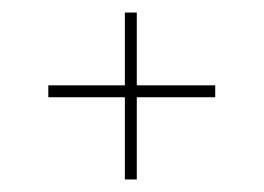

<svg xmlns="http://www.w3.org/2000/svg" viewBox="-20 -451 420 306"><path d="M57 -296V-315H323V-296ZM198 -165H179V-431H198ZM57 -296V-315H323V-296Z"/></svg>

Font: Smooch Sans Thin ExtraLight
Style: Regular
Weight: 250
Version: Version 1.010